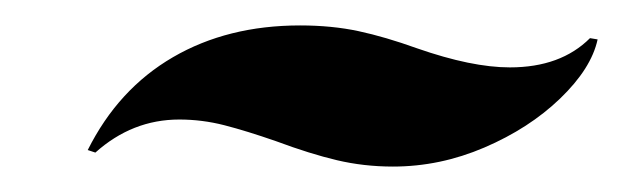

<svg xmlns="http://www.w3.org/2000/svg" viewBox="-20 -700 490 151"><path d="M245 -574C259 -570.7 273.7 -569 289 -569C313.7 -569 337.7 -574 361 -584C384.3 -594 404.2 -606.8 420.5 -622.5C436.8 -638.2 446.7 -653.7 450 -669L444 -670C428.7 -654.7 407.7 -647 381 -647C361 -647 336.7 -652 308 -662C291.3 -668 276 -672.5 262 -675.5C248 -678.5 232.7 -680 216 -680C178 -680 144.7 -671.7 116 -655C87.3 -638.3 65 -614 49 -582L55 -580C74.3 -597.3 96.3 -606 121 -606C133 -606 144.8 -604.5 156.5 -601.5C168.2 -598.5 181.7 -594.3 197 -589C215 -582.3 231 -577.3 245 -574Z"/></svg>

Font: DonutKreme
Style: Regular
Weight: 400
Designer: Impallari Type
Foundry: Impallari Type
Version: Version 2.100